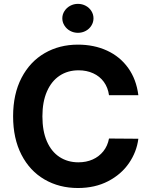

<svg xmlns="http://www.w3.org/2000/svg" viewBox="-20 -943 764 973"><path d="M378.2 -586.7Q323.2 -586.7 281.9 -559.2Q240.6 -531.7 217.8 -479.3Q194.9 -426.9 194.9 -353.5Q194.9 -278.5 217.8 -226.3Q240.6 -174.2 281.9 -147.3Q323.2 -120.4 377.1 -120.4Q417.3 -120.4 449.8 -134.9Q482.2 -149.4 503.8 -176.5Q525.4 -203.5 532.4 -241L681.1 -239.9Q672.8 -173.5 633.6 -116.3Q594.4 -59.2 527.9 -24.7Q461.5 9.8 374.9 9.8Q280.2 9.8 205.5 -33.6Q130.9 -76.9 88.6 -159.1Q46.4 -241.4 46.4 -353.5Q46.4 -466.6 89.2 -548.7Q132 -630.7 206.4 -673.7Q280.8 -716.8 374.9 -716.8Q456.7 -716.8 522.5 -686.5Q588.3 -656.2 629.7 -598.4Q671.1 -540.6 681.1 -460.6H532.4Q527 -499.6 506.2 -528.1Q485.4 -556.5 452.2 -571.6Q419 -586.7 378.2 -586.7ZM295.8 -850Q295.8 -870.1 306.7 -886.9Q317.5 -903.8 335.6 -913.6Q353.7 -923.4 374.9 -923.4Q396.5 -923.4 414.6 -913.6Q432.7 -903.8 443.2 -886.9Q453.8 -870.1 453.8 -850Q453.8 -830.4 443.2 -813.4Q432.7 -796.3 414.6 -786.5Q396.5 -776.7 374.9 -776.7Q353.7 -776.7 335.6 -786.5Q317.5 -796.3 306.7 -813.4Q295.8 -830.4 295.8 -850Z"/></svg>

Font: Pretendard JP Variable
Style: Regular
Weight: 400
Designer: Base glyphs from Inter by Rasmus Andersson; Hangul glyphs from Noto Sans CJK(Source Han Sans) by Jang Soo-young and Kang
Foundry: Kil Hyung-jin
Version: Version 1.307;Glyphs 3.2 (3192)